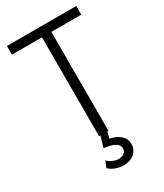

<svg xmlns="http://www.w3.org/2000/svg" viewBox="-235 -836 984 1151"><g transform="rotate(-30 256.5 -260.0)"><path d="M225 0V-685H17V-745H497V-685H290V0ZM267 225Q239 225 212 215Q185 205 167 187L185 144Q200 160 221 168.5Q242 177 261 177Q284 177 298.5 164.5Q313 152 313 134Q313 86 212 75L237 -10H285L271 43Q318 53 344 77Q370 101 370 135Q370 175 341 200Q312 225 267 225Z"/></g></svg>

Font: Plus Jakarta Sans Light
Style: Regular
Weight: 300
Designer: Gumpita Rahayu
Foundry: Tokotype
Version: Version 2.006; ttfautohint (v1.8.4.7-5d5b)